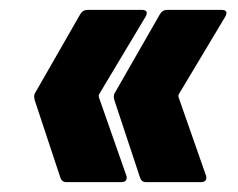

<svg xmlns="http://www.w3.org/2000/svg" viewBox="-20 -475 480 388"><path d="M236 -116Q236 -107 225 -107H114Q105 -107 102 -116L50 -273L49 -279Q49 -285 52 -289L142 -446Q147 -455 157 -455H267Q274 -455 276 -451.5Q278 -448 274 -441L180 -284Q179 -281 180 -278L235 -121Q236 -119 236 -116ZM397 -116Q397 -107 386 -107H275Q266 -107 263 -116L211 -273L210 -279Q210 -285 213 -289L303 -446Q308 -455 318 -455H428Q435 -455 437 -451.5Q439 -448 435 -441L341 -284Q340 -281 341 -278L396 -121Q397 -119 397 -116Z"/></svg>

Font: Barlow Condensed ExtraBold
Style: Italic
Weight: 800
Width: 3
Italic angle: -7°
Designer: Jeremy Tribby
Foundry: Tribby Type
Version: Version 1.408